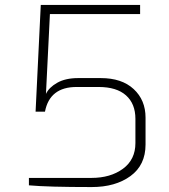

<svg xmlns="http://www.w3.org/2000/svg" viewBox="-20 -753 683 777"><path d="M97 -3V-33H350Q427 -33 477.5 -70Q528 -107 528 -174V-272Q528 -333 490 -367Q452 -401 379 -401H290Q181 -401 162 -301H124L145 -733H547V-696H182L166 -373Q178 -399 211.5 -418Q245 -437 296 -437H388Q473 -437 521 -392.5Q569 -348 569 -277V-168Q569 -85 508 -40.5Q447 4 351 4Q173 4 97 -3Z"/></svg>

Font: Exo ExtraLight
Style: Regular
Weight: 275
Designer: Natanael Gama
Foundry: Natanael Gama
Version: Version 1.500; ttfautohint (v1.6)